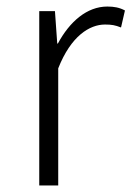

<svg xmlns="http://www.w3.org/2000/svg" viewBox="-20 -567 402 587"><path d="M100 0H158V-358C197 -457 254 -492 301 -492C322 -492 332 -490 350 -483L362 -535C345 -544 329 -547 308 -547C246 -547 193 -501 157 -434H155L148 -533H100Z"/></svg>

Font: Noto Sans CJK KR Light
Style: Regular
Weight: 300
Designer: Ryoko NISHIZUKA (kana & ideographs); Paul D. Hunt (Latin, Greek & Cyrillic); Wenlong ZHANG (bopomofo); Sandoll Communica
Foundry: Adobe Systems Incorporated
Version: Version 1.004;PS 1.004;hotconv 1.0.82;makeotf.lib2.5.63406